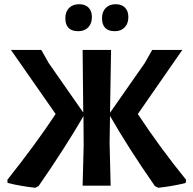

<svg xmlns="http://www.w3.org/2000/svg" viewBox="-20 -881 918 911"><path d="M356 -861Q384 -861 400 -845Q416 -829 416 -800Q416 -769 398.5 -751Q381 -733 351 -733Q290 -733 290 -795Q290 -825 307.5 -843Q325 -861 356 -861ZM529 -861Q557 -861 573 -845Q589 -829 589 -800Q589 -769 571.5 -751Q554 -733 525 -733Q464 -733 464 -795Q464 -825 481.5 -843Q499 -861 529 -861ZM147 10Q76 2 16 -13L15 -28Q148 -195 244 -340L32 -644H176L211 -582L375 -347L372 -644H507L502 -346L667 -582L702 -644H845L634 -340Q737 -183 863 -28L861 -13Q803 2 731 10L715 2Q589 -179 502 -331L500 -204L505 0H372L377 -192L376 -330Q291 -183 163 2Z"/></svg>

Font: Alegreya Sans
Style: Bold
Weight: 700
Designer: Juan Pablo del Peral
Foundry: Huerta Tipografica
Version: Version 2.007